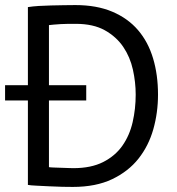

<svg xmlns="http://www.w3.org/2000/svg" viewBox="-21 -728 699 757"><path d="M0 0ZM-1 -392H89V-700Q108 -703 131.5 -704.5Q155 -706 180.5 -706.5Q206 -707 230.5 -707.5Q255 -708 276 -708Q360 -708 421.5 -682Q483 -656 523 -609.5Q563 -563 582.5 -498Q602 -433 602 -355Q602 -284 583.5 -218.5Q565 -153 525 -102.5Q485 -52 421 -21.5Q357 9 266 9Q250 9 224.5 8.5Q199 8 172 6.5Q145 5 122 4Q99 3 89 1V-332H-1ZM278 -634Q265 -634 249.5 -634Q234 -634 219 -633Q204 -632 191.5 -631Q179 -630 172 -629V-392H319V-332H172V-69Q177 -68 191 -67.5Q205 -67 220 -66.5Q235 -66 249 -65.5Q263 -65 268 -65Q338 -65 385.5 -89Q433 -113 461.5 -153.5Q490 -194 502 -246.5Q514 -299 514 -355Q514 -404 503 -453.5Q492 -503 465 -543Q438 -583 392.5 -608.5Q347 -634 278 -634Z"/></svg>

Font: PT Sans
Style: Regular
Weight: 400
Version: Version 2.003W OFL; ttfautohint (v1.6)